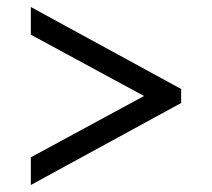

<svg xmlns="http://www.w3.org/2000/svg" viewBox="-20 -632 605 548"><path d="M68 -183 391 -358 68 -533V-612L497 -378V-338L68 -104Z"/></svg>

Font: Noto Serif Sinhala
Style: Bold
Weight: 700
Designer: Jelle Bosma - Monotype Design Team
Foundry: Monotype Imaging Inc.
Version: Version 2.007; ttfautohint (v1.8.4.7-5d5b)